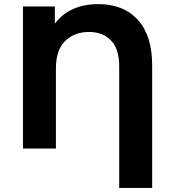

<svg xmlns="http://www.w3.org/2000/svg" viewBox="-20 -732 848 946"><path d="M567.3 194V-405.2Q567.3 -491.2 526.7 -532.8Q486.2 -574.5 418.6 -574.5Q347.3 -574.5 301.4 -530.5Q255.5 -486.5 255.5 -393.6V0H93.2V-700H250.3V-525.6L216.2 -553.9Q249 -633.8 312.3 -672.8Q375.6 -711.8 464.5 -711.8Q589.1 -711.8 659.4 -634Q729.7 -556.2 729.7 -410.4V194Z"/></svg>

Font: Montserrat Alternates Thin
Style: Regular
Weight: 100
Designer: Julieta Ulanovsky
Foundry: Julieta Ulanovsky
Version: Version 9.000